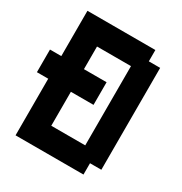

<svg xmlns="http://www.w3.org/2000/svg" viewBox="-206 -1070 1163 1224"><g transform="rotate(30 375.0 -458.5)"><path d="M666.7 -83.3H583.3V0H83.3V-416.7H0V-583.3H83.3V-916.7H583.3V-833.3H666.7ZM250 -166.7H500V-750H250V-583.3H416.7V-416.7H250Z"/></g></svg>

Font: Galmuri11 Bold
Style: Regular
Weight: 700
Designer: Lee Minseo (quiple)
Version: Version 2.397;hotconv 1.1.1;makeotfexe 2.6.0 DEVELOPMENT